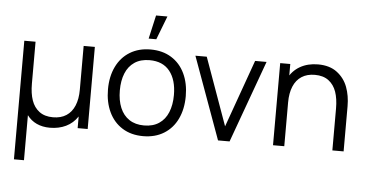

<svg xmlns="http://www.w3.org/2000/svg" viewBox="-62 -899 2401 1258"><g transform="rotate(5 1138.5 -270.0)"><path d="M69.7 -540H143.7V-264.3Q143.7 -200 159.5 -154.7Q175.3 -109.3 210.2 -83Q245.2 -56.7 300.3 -56.7Q352 -56.7 387.6 -79.8Q423.2 -102.8 441.6 -146.8Q460 -190.7 460 -252V-540H533.7V0H467.7V-76.7Q438.2 -31.8 391.3 -9.2Q344.5 13.3 286 13.3Q237 13.3 198.9 -4.3Q160.8 -22 135.7 -56V240H69.7Z M643.5 -270.7Q643.5 -355.2 674.6 -419.6Q705.7 -484 763.6 -519.5Q821.5 -555 899.2 -555Q978.7 -555 1036.4 -519.1Q1094.2 -483.2 1124.7 -418.8Q1155.2 -354.5 1155.2 -270.7Q1155.2 -185.7 1124.4 -121.1Q1093.7 -56.5 1035.8 -20.8Q977.8 15 899.2 15Q820 15 762.3 -21.1Q704.7 -57.2 674.1 -121.9Q643.5 -186.7 643.5 -270.7ZM1077.2 -270.7Q1077.2 -370.5 1031.7 -427.6Q986.2 -484.7 899.2 -484.7Q840 -484.7 800.2 -457.8Q760.5 -431 741 -383Q721.5 -335 721.5 -270.7Q721.5 -205 741.8 -156.5Q762 -108 801.8 -81.7Q841.5 -55.3 899.2 -55.3Q957.7 -55.3 997.6 -82.1Q1037.5 -108.8 1057.3 -157.4Q1077.2 -206 1077.2 -270.7ZM880 -625H930.3L990 -780H915.2Z M1195 -540H1269.7L1429 -96L1587.7 -540H1663L1467 0H1391Z M1986.3 -483.3Q1934.7 -483.3 1899.1 -460.2Q1863.5 -437.2 1845.1 -393.2Q1826.7 -349.3 1826.7 -288L1774.7 -299.7Q1774.7 -380.7 1803.2 -437.9Q1831.7 -495.2 1882.6 -524.2Q1933.5 -553.3 2000.7 -553.3Q2077.7 -553.3 2126.1 -516.5Q2174.5 -479.7 2195.8 -422.8Q2217 -366 2217 -297V0H2143V-275.7Q2143 -340 2127.2 -385.3Q2111.3 -430.7 2076.4 -457Q2041.5 -483.3 1986.3 -483.3ZM1752.7 -540H1819V-407H1826.7V0H1752.7Z"/></g></svg>

Font: Tap Sans
Style: Regular
Weight: 400
Designer: Tap Payments
Foundry: Tap Payments
Version: Version 1.001;Glyphs 3.1.2 (3151)